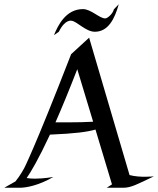

<svg xmlns="http://www.w3.org/2000/svg" viewBox="-57 -887 747 907"><path d="M195 -51C195 -51 150 -43 108 -43C94 -43 80 -44 69 -46C88 -73 125 -135 179 -251C298 -256 357 -264 394 -275L472 -16L447 0H525C563 0 594 -18 670 -54C670 -54 654 -52 630 -52C608 -52 582 -53 555 -60L364 -709L279 -631C103 -178 57 -92 57 -92C57 -92 39 -58 16 -30L-37 0H36C67 0 126 -11 195 -51ZM205 -309C235 -377 268 -457 308 -560L383 -312C347 -310 307 -309 263 -309ZM481 -843C476 -822 451 -800 440 -800C413 -800 373 -844 335 -844C253 -844 216 -765 198 -721L221 -737C251 -798 281 -789 281 -789C307 -786 348 -737 391 -737C454 -737 485 -798 504 -867Z"/></svg>

Font: Quintessential
Style: Regular
Weight: 400
Designer: Astigmatic (AOETI)
Foundry: Astigmatic (AOETI)
Version: Version 1.000